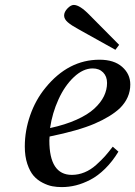

<svg xmlns="http://www.w3.org/2000/svg" viewBox="-20 -743 546 775"><path d="M238.8 -680.2Q238.8 -694.8 252.4 -709Q266.1 -723.1 277.8 -723.1Q302.2 -723.1 341.8 -682.1L460.9 -562L445.8 -542L294.9 -626Q268.1 -640.6 253.4 -653.3Q238.8 -666 238.8 -680.2ZM80.1 -151.9Q80.1 -215.3 101.8 -277.6Q123.5 -339.8 163.1 -388.2Q255.4 -502 381.8 -502Q440.4 -502 473.1 -473.1Q505.9 -444.3 505.9 -401.9Q505.9 -348.1 463.9 -306.2Q427.2 -272 362.1 -243.9Q296.9 -215.8 180.2 -191.9Q179.2 -185.1 179.2 -175.8Q179.2 -37.1 270 -37.1Q296.4 -37.1 321.3 -47.4Q346.2 -57.6 368.2 -77.4Q390.1 -97.2 403.6 -112.3Q417 -127.4 435.1 -150.9L458 -130.9Q433.6 -90.8 404.3 -62Q375 -33.2 345 -17.6Q314.9 -2 286.6 5.1Q258.3 12.2 229 12.2Q209.5 12.2 191.2 8.8Q172.9 5.4 151.9 -5.4Q130.9 -16.1 115.7 -33.4Q100.6 -50.8 90.3 -81.3Q80.1 -111.8 80.1 -151.9ZM182.1 -226.1Q243.2 -239.3 288.8 -259.8Q334.5 -280.3 360.8 -304.7Q387.2 -329.1 399.7 -355Q412.1 -380.9 412.1 -408.2Q412.1 -434.6 396.2 -450.7Q380.4 -466.8 354 -466.8Q315.4 -466.8 278.3 -431.9Q241.2 -397 216.1 -341.8Q190.9 -286.6 182.1 -226.1Z"/></svg>

Font: Linguistics Pro
Style: Italic
Weight: 400
Italic angle: -12°
Designer: Stefan Peev, Context Ltd
Foundry: Stefan Peev, Context Ltd
Version: Version 001.000